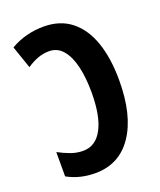

<svg xmlns="http://www.w3.org/2000/svg" viewBox="-137 -810 756 906"><g transform="rotate(-20 241.5 -357.0)"><path d="M185.1 9.8Q106.9 9.8 44.9 -24.9V-147Q74.2 -131.3 104.5 -120.1Q134.8 -108.9 167 -108.9Q230 -108.9 263.9 -172.4Q297.9 -235.8 297.9 -355Q297.9 -427.7 284.7 -484.4Q271.5 -541 244.1 -573.5Q216.8 -606 174.8 -606Q145 -606 117.2 -595.5Q89.4 -585 63 -566.9L23.9 -680.2Q62.5 -702.6 104.7 -713.4Q147 -724.1 189.9 -724.1Q272.9 -724.1 328.6 -679.9Q384.3 -635.7 412.1 -554.9Q439.9 -474.1 439.9 -363.8Q439.9 -188.5 373 -89.4Q306.2 9.8 185.1 9.8Z"/></g></svg>

Font: Open Sans Condensed
Style: Bold
Weight: 700
Width: 3
Designer: Monotype Design Team
Foundry: Monotype Imaging Inc.
Version: Version 3.003; ttfautohint (v1.8.4)